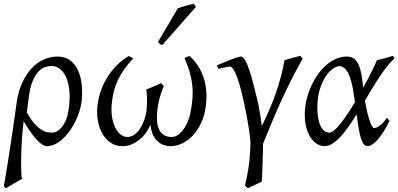

<svg xmlns="http://www.w3.org/2000/svg" viewBox="-35 -758 2119 1022"><path d="M116.2 -224.1Q114.7 -211.9 112.5 -194.3Q110.4 -176.8 107.9 -159.7Q129.9 -120.1 149.9 -98.4Q169.9 -76.7 187.5 -66.2Q205.1 -55.7 219.7 -53.7Q234.4 -51.8 244.6 -51.8Q253.4 -51.8 266.1 -57.9Q278.8 -64 291.7 -78.6Q304.7 -93.3 315.4 -118.2Q326.2 -143.1 331.1 -180.7Q337.9 -230 334.5 -271.5Q331.1 -313 318.6 -343Q306.2 -373 285.6 -389.9Q265.1 -406.7 238.3 -406.7Q224.1 -406.7 205.8 -401.4Q187.5 -396 169.7 -377.2Q151.9 -358.4 137.2 -322.3Q122.6 -286.1 116.2 -224.1ZM399.4 -217.8Q396 -191.4 387.2 -163.6Q378.4 -135.7 365.2 -109.4Q352.1 -83 335 -59.6Q317.9 -36.1 298.3 -18.3Q278.8 -0.5 257.3 9.8Q235.8 20 213.9 20Q204.6 20 192.4 12.9Q180.2 5.9 164.8 -9.8Q149.4 -25.4 130.9 -50.8Q112.3 -76.2 90.8 -112.8Q89.8 -106.4 89.1 -98.6Q88.4 -90.8 87.4 -82Q84.5 -57.6 82.5 -29.5Q80.6 -1.5 79.3 27.1Q78.1 55.7 77.6 82.8Q77.1 109.9 77.4 132.3Q77.6 154.8 78.9 171.1Q80.1 187.5 82 193.8Q72.8 199.2 61.8 205.6Q50.8 211.9 39.3 218.5Q27.8 225.1 17.1 231.7Q6.3 238.3 -2.9 244.1Q-7.3 241.7 -9 239.3Q-10.7 236.8 -14.6 232.4Q-11.7 216.3 -6.1 183.8Q-0.5 151.4 6.1 109.9Q12.7 68.4 19.8 22Q26.9 -24.4 33.2 -68.1Q39.6 -111.8 44.9 -148.9Q50.3 -186 53.2 -209Q62 -272.5 84 -319.1Q106 -365.7 135.5 -396.5Q165 -427.2 200.2 -442.1Q235.4 -457 271 -457Q312.5 -457 339.6 -435.8Q366.7 -414.6 381.6 -380.4Q396.5 -346.2 400.4 -303.5Q404.3 -260.7 399.4 -217.8Z M1059.6 -187Q1052.7 -137.7 1033.7 -99.1Q1014.6 -60.5 988.8 -34.2Q962.9 -7.8 933.1 6.1Q903.3 20 874.5 20Q848.6 20 829.3 11Q810.1 2 796.6 -13.4Q783.2 -28.8 775.6 -49.6Q768.1 -70.3 765.6 -94.2Q759.3 -77.6 746.3 -57.6Q733.4 -37.6 714.4 -20.5Q695.3 -3.4 670.7 8.3Q646 20 616.2 20Q582 20 554.9 2.2Q527.8 -15.6 510 -46.6Q492.2 -77.6 485.4 -119.1Q478.5 -160.6 485.4 -208Q491.2 -247.1 505.4 -284.2Q519.5 -321.3 541 -354Q562.5 -386.7 590.1 -413.8Q617.7 -440.9 650.4 -460Q651.9 -458.5 655 -457Q658.2 -455.6 661.9 -453.9Q665.5 -452.1 668.7 -450.2Q671.9 -448.2 673.3 -446.3Q644.5 -415.5 625 -387.2Q605.5 -358.9 592.5 -331.5Q579.6 -304.2 572.3 -276.9Q564.9 -249.5 561.5 -220.2Q555.7 -176.8 560.5 -141.4Q565.4 -106 577.4 -81.1Q589.4 -56.2 606.4 -42.5Q623.5 -28.8 642.6 -28.8Q663.6 -28.8 680.7 -41.5Q697.8 -54.2 710.9 -74.2Q724.1 -94.2 732.7 -118.9Q741.2 -143.6 744.6 -167Q746.6 -184.6 747.3 -201.9Q748 -219.2 747.6 -234.6Q747.1 -250 745.8 -262.2Q744.6 -274.4 743.7 -281.7Q764.6 -289.6 785.6 -298.8Q806.6 -308.1 822.3 -315.4Q826.2 -310.5 831.5 -305.4Q836.9 -300.3 836.9 -300.3Q836.9 -300.3 832.8 -290.3Q828.6 -280.3 822.8 -262.9Q816.9 -245.6 811 -221.7Q805.2 -197.8 802.2 -169.9Q799.8 -146 800.5 -120.8Q801.3 -95.7 809.1 -75.2Q816.9 -54.7 833.7 -41.7Q850.6 -28.8 880.4 -28.8Q894 -28.8 908.9 -37.8Q923.8 -46.9 937.3 -63.5Q950.7 -80.1 961.7 -104Q972.7 -127.9 978.5 -157.2Q986.8 -197.8 989.5 -233.6Q992.2 -269.5 988.5 -304Q984.9 -338.4 974.9 -373.8Q964.8 -409.2 947.3 -449.2Q951.2 -453.1 960.2 -455.3Q969.2 -457.5 974.1 -460Q1026.9 -412.1 1049.3 -343.3Q1071.8 -274.4 1059.6 -187ZM828.6 -518.1Q821.3 -520.5 817.1 -523.4Q813 -526.4 805.7 -534.2L911.6 -713.9Q919.4 -716.8 930.2 -720.2Q940.9 -723.6 952.4 -726.8Q963.9 -730 975.3 -732.7Q986.8 -735.4 995.6 -737.8L1007.8 -721.2Z M1576.2 -445.8Q1546.9 -395 1518.6 -339.1Q1490.2 -283.2 1463.6 -224.9Q1437 -166.5 1412.4 -107.7Q1387.7 -48.8 1365.2 7.3Q1365.2 19.5 1364.7 37.6Q1364.3 55.7 1363.5 75.9Q1362.8 96.2 1362.3 117.2Q1361.8 138.2 1361.1 156.5Q1360.4 174.8 1359.6 189Q1358.9 203.1 1358.4 209Q1341.3 217.3 1320.6 226.6Q1299.8 235.8 1284.2 244.1Q1281.2 241.2 1277.8 238Q1274.4 234.9 1268.6 230Q1288.1 149.4 1293.2 90.6Q1298.3 31.7 1298.3 0Q1298.3 -7.8 1295.7 -29.5Q1293 -51.3 1288.3 -81.3Q1283.7 -111.3 1277.1 -146.7Q1270.5 -182.1 1262.5 -218Q1254.4 -253.9 1245.6 -287.4Q1236.8 -320.8 1227.3 -346.7Q1217.8 -372.6 1207.8 -388.2Q1197.8 -403.8 1188.5 -403.8Q1184.1 -403.8 1174.1 -401.9Q1164.1 -399.9 1153.8 -397.5Q1143.6 -395 1135.5 -393.1Q1127.4 -391.1 1127.4 -391.1L1120.1 -410.2Q1140.6 -418.9 1161.1 -427.5Q1181.6 -436 1199.2 -442.6Q1216.8 -449.2 1229.5 -453.1Q1242.2 -457 1247.6 -457Q1258.8 -457 1269.8 -438Q1280.8 -418.9 1292 -385.5Q1303.2 -352.1 1314.9 -306.4Q1326.7 -260.7 1339.4 -207Q1341.8 -196.8 1344.2 -182.9Q1346.7 -168.9 1349.1 -153.1Q1351.6 -137.2 1354 -120.4Q1356.4 -103.5 1358.4 -86.9Q1380.4 -131.3 1398.9 -174.3Q1417.5 -217.3 1432.6 -260.3Q1447.8 -303.2 1459.5 -347.4Q1471.2 -391.6 1479.5 -438Q1488.3 -439.9 1499.3 -443.1Q1510.3 -446.3 1521.5 -449.5Q1532.7 -452.6 1543.7 -455.6Q1554.7 -458.5 1563.5 -460.9L1576.2 -445.8Z M1718.8 -51.8Q1729.5 -51.8 1744.9 -64.9Q1760.3 -78.1 1778.1 -100.6Q1795.9 -123 1815.4 -152.6Q1835 -182.1 1854.5 -214.8Q1849.6 -250.5 1843.5 -284.9Q1837.4 -319.3 1827.9 -346.2Q1818.4 -373 1804.4 -389.4Q1790.5 -405.8 1770.5 -405.8Q1756.3 -405.8 1736.3 -391.8Q1716.3 -377.9 1698 -350.3Q1679.7 -322.8 1667 -281.5Q1654.3 -240.2 1654.3 -185.1Q1654.3 -121.6 1671.9 -86.7Q1689.5 -51.8 1718.8 -51.8ZM2064.5 -446.8Q2044.4 -429.2 2024.9 -404.1Q2005.4 -378.9 1985.6 -349.6Q1965.8 -320.3 1946.3 -287.6Q1926.8 -254.9 1907.2 -221.7Q1911.6 -196.8 1917.5 -170.9Q1923.3 -145 1929.9 -124Q1936.5 -103 1943.4 -89.6Q1950.2 -76.2 1955.6 -76.2Q1963.4 -76.2 1972.9 -80.8Q1982.4 -85.4 1991.7 -93.3Q2001 -101.1 2009 -110.6Q2017.1 -120.1 2022.5 -129.9Q2028.8 -126 2031.7 -122.6Q2034.7 -119.1 2038.6 -115.2Q2033.2 -102.5 2025.1 -87.6Q2017.1 -72.8 2007.3 -57.9Q1997.6 -43 1986.6 -28.8Q1975.6 -14.6 1964.6 -3.9Q1953.6 6.8 1942.6 13.4Q1931.6 20 1922.4 20Q1910.2 20 1901.4 9.5Q1892.6 -1 1886 -22.2Q1879.4 -43.5 1874 -75.2Q1868.7 -106.9 1862.8 -148.9Q1841.3 -114.3 1819.8 -83.5Q1798.3 -52.7 1776.9 -29.8Q1755.4 -6.8 1734.1 6.6Q1712.9 20 1691.4 20Q1675.3 20 1657 10.7Q1638.7 1.5 1623.3 -18.8Q1607.9 -39.1 1597.7 -71Q1587.4 -103 1587.4 -148.9Q1587.4 -184.1 1595.2 -220.5Q1603 -256.8 1617.7 -291Q1632.3 -325.2 1652.6 -355.5Q1672.9 -385.7 1697.8 -408.2Q1722.7 -430.7 1751.5 -443.8Q1780.3 -457 1811.5 -457Q1835.4 -457 1850.6 -444.8Q1865.7 -432.6 1875 -410.9Q1884.3 -389.2 1889.4 -358.6Q1894.5 -328.1 1898.4 -291.5Q1911.1 -314.5 1922.4 -336.2Q1933.6 -357.9 1943.1 -377Q1952.6 -396 1960 -411.6Q1967.3 -427.2 1971.7 -438Q1992.7 -442.4 2013.7 -448.2Q2034.7 -454.1 2057.6 -460.9Q2060.5 -455.6 2061.8 -452.9Q2063 -450.2 2064.5 -446.8Z"/></svg>

Font: GentiumAlt
Style: Italic
Weight: 400
Italic angle: -7°
Designer: J. Victor Gaultney
Version: Version 1.02; 2005; OFL release